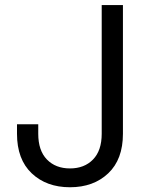

<svg xmlns="http://www.w3.org/2000/svg" viewBox="-20 -748 602 777"><path d="M263.2 9.8Q168 9.8 108.4 -46.6Q48.8 -103 48.8 -206.5V-245.1H134.8V-206.5Q134.8 -138.7 169.9 -102.5Q205.1 -66.4 263.2 -66.4Q321.3 -66.4 356.4 -102.5Q391.6 -138.7 391.6 -206.5V-727.5H477.5V-206.5Q477.5 -103 418 -46.6Q358.4 9.8 263.2 9.8Z"/></svg>

Font: V-Inter
Style: Regular-375
Weight: 375
Designer: Rasmus Andersson
Foundry: rsms
Version: Version 4.000;git-4146feb